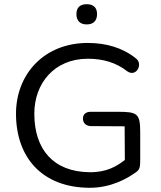

<svg xmlns="http://www.w3.org/2000/svg" viewBox="-20 -883 767 912"><path d="M403 9C509 10 587 -37 626 -65C643 -77 646 -89 646 -120V-255C646 -345 632 -352 537 -352H411C388 -352 374 -340 374 -320C374 -299 388 -285 411 -284L572 -283L573 -123C535 -94 488 -64 405 -65C233 -67 143 -174 143 -343C143 -488 239 -604 397 -604C470 -604 531 -586 585 -544C627 -515 662 -579 625 -606C562 -657 482 -679 397 -679C188 -679 56 -529 56 -343C56 -136 179 7 403 9ZM392 -767C424 -767 441 -785 441 -816C441 -847 424 -863 392 -863C360 -863 343 -847 343 -816C343 -785 360 -767 392 -767Z"/></svg>

Font: SN Pro Book
Style: Regular
Weight: 350
Designer: Tobias Whetton
Foundry: Supernotes
Version: Version 1.003;Glyphs 3.3 (3324)